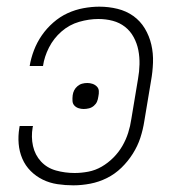

<svg xmlns="http://www.w3.org/2000/svg" viewBox="-20 -548 540 576"><path d="M200 8Q176 8 152.5 4.5Q129 1 108.5 -9Q88 -19 72 -35Q56 -51 47 -72Q38 -93 36 -116.5Q34 -140 38 -164L39 -170H79L78 -166Q73 -137 79 -110Q85 -83 103 -63.5Q121 -44 148 -36.5Q175 -29 204 -29Q224 -29 245 -33Q266 -37 285 -48Q304 -59 320 -75Q336 -91 347 -110Q358 -129 364.5 -149.5Q371 -170 374 -191L394 -311Q398 -333 398.5 -355Q399 -377 395 -397.5Q391 -418 381 -436.5Q371 -455 355 -467.5Q339 -480 318.5 -485.5Q298 -491 275 -491Q247 -491 217.5 -482.5Q188 -474 164.5 -453.5Q141 -433 127 -405.5Q113 -378 109 -350H69Q73 -374 82 -397.5Q91 -421 105.5 -442Q120 -463 140 -480.5Q160 -498 183 -508.5Q206 -519 230.5 -523.5Q255 -528 278 -528Q306 -528 332.5 -521.5Q359 -515 380 -500Q401 -485 414.5 -462.5Q428 -440 434 -414Q440 -388 439 -360Q438 -332 433 -305L413 -185Q409 -159 401 -134.5Q393 -110 378.5 -87Q364 -64 344.5 -45Q325 -26 301 -14Q277 -2 251 3Q225 8 200 8ZM231 -221Q223 -221 215.5 -223.5Q208 -226 203 -231.5Q198 -237 197.5 -245Q197 -253 198 -262Q199 -270 202.5 -277Q206 -284 212.5 -289.5Q219 -295 226.5 -297Q234 -299 242 -299Q250 -299 257.5 -296.5Q265 -294 270.5 -288.5Q276 -283 276.5 -275Q277 -267 275 -258Q274 -250 271 -243Q268 -236 261.5 -230.5Q255 -225 247 -223Q239 -221 231 -221Z"/></svg>

Font: Iosevka Term Curly XLt Obl
Style: Regular
Weight: 200
Italic angle: -9°
Designer: Belleve Invis
Foundry: Belleve Invis
Version: Version 32.3.0